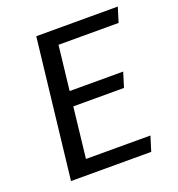

<svg xmlns="http://www.w3.org/2000/svg" viewBox="-130 -821 858 928"><g transform="rotate(-20 299.0 -357.5)"><path d="M77.6 0 159.2 -715.3H578.6L555.2 -639.6H246.1L220.2 -411.1H495.6L472.2 -335.4H211.4L182.1 -75.7H513.7L490.2 0Z"/></g></svg>

Font: Proza Libre
Style: Italic
Weight: 400
Designer: Jasper de Waard
Foundry: Jasper de Waard
Version: Version 1.000; ttfautohint (v1.4.1.8-43bc)